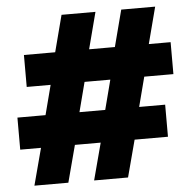

<svg xmlns="http://www.w3.org/2000/svg" viewBox="-51 -751 796 801"><g transform="rotate(-5 347.0 -350.0)"><path d="M61 0 102.1 -154.8H15.1V-289.1H132.8L165 -413.1H64.9V-546.9H195.8L235.8 -700.2H377.9L337.9 -546.9H445.8L485.8 -700.2H627.9L587.9 -546.9H679.2V-413.1H557.1L524.9 -289.1H633.8V-154.8H494.1L453.1 0H311L352.1 -154.8H244.1L203.1 0ZM274.9 -289.1H382.8L415 -413.1H307.1Z"/></g></svg>

Font: TASA Explorer
Style: Regular
Weight: 900
Designer: Weizhong Zhang
Foundry: Local Remote
Version: Version 1.000;Glyphs 3.1.2 (3151)